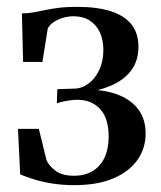

<svg xmlns="http://www.w3.org/2000/svg" viewBox="-20 -533 470 561"><path d="M197 8Q162 8 131.5 3Q101 -2 77.5 -9.5Q54 -17 39 -23.5L32.5 -156.5H93.5L115.5 -66.5Q120.5 -51.5 140.2 -35.5Q160 -19.5 196 -19.5Q228.5 -19.5 251.2 -33.5Q274 -47.5 285.8 -73.2Q297.5 -99 297.5 -134Q297.5 -188 272.2 -214.8Q247 -241.5 206 -241.5Q196.5 -241.5 185.5 -240Q174.5 -238.5 164.2 -236.2Q154 -234 146 -231L147.5 -272.5L195.5 -274Q218.5 -274 238.2 -288.5Q258 -303 270 -328.5Q282 -354 282 -387Q282 -417 271.5 -439Q261 -461 241.8 -473.2Q222.5 -485.5 195 -485.5Q171 -485.5 149.2 -475.5Q127.5 -465.5 119.5 -449.5L104 -352H47.5L44 -494Q62.5 -494 79 -497Q95.5 -500 113 -503.8Q130.5 -507.5 152.5 -510.2Q174.5 -513 204.5 -513Q265 -513 305 -499.8Q345 -486.5 364.8 -460.8Q384.5 -435 384.5 -396.5Q384.5 -355 363 -326.8Q341.5 -298.5 303.5 -282.5Q265.5 -266.5 217 -260.5L236.5 -271Q286 -271 324.2 -256.5Q362.5 -242 384 -213.5Q405.5 -185 405.5 -143Q405.5 -99.5 381.5 -65.5Q357.5 -31.5 311.2 -11.8Q265 8 197 8Z"/></svg>

Font: Merriweather 144pt
Style: Regular
Weight: 400
Version: Version 2.100